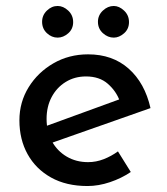

<svg xmlns="http://www.w3.org/2000/svg" viewBox="-20 -613 560 643"><path d="M273 10Q202 10 151 -18.5Q100 -47 72.5 -96.5Q45 -146 45 -210Q45 -271 76 -321Q107 -371 159 -401Q211 -431 275 -431Q357 -431 411 -383Q465 -335 484 -251L143 -131L121 -186L401 -288L381 -275Q369 -308 341 -332.5Q313 -357 268 -357Q230 -357 200 -338.5Q170 -320 153 -288Q136 -256 136 -215Q136 -172 154 -139.5Q172 -107 203.5 -88.5Q235 -70 275 -70Q302 -70 327.5 -80Q353 -90 375 -106L418 -37Q387 -16 348.5 -3Q310 10 273 10ZM121 -540Q121 -562 137 -577.5Q153 -593 173 -593Q192 -593 208.5 -577.5Q225 -562 225 -539Q225 -516 208.5 -501.5Q192 -487 173 -487Q153 -487 137 -502Q121 -517 121 -540ZM308 -540Q308 -562 324.5 -577.5Q341 -593 361 -593Q379 -593 395.5 -577.5Q412 -562 412 -539Q412 -516 395.5 -501.5Q379 -487 361 -487Q341 -487 324.5 -502Q308 -517 308 -540Z"/></svg>

Font: Josefin Sans Thin
Style: Regular
Weight: 400
Version: Version 2.000